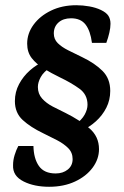

<svg xmlns="http://www.w3.org/2000/svg" viewBox="-20 -604 473 735"><path d="M168 111Q140 111 115.5 106Q91 101 71 91Q49 80 39 64.5Q29 49 30 28Q30 9 36 -10.5Q42 -30 50 -45H108Q109 3 129 31.5Q149 60 193 60Q221 60 239.5 45Q258 30 258 5Q258 -20 241 -37Q224 -54 198 -67.5Q172 -81 145 -94Q97 -117 67 -144.5Q37 -172 37 -217Q37 -252 53 -282Q69 -312 94.5 -334.5Q120 -357 147 -368L174 -347Q147 -329 136 -309Q125 -289 125 -271Q125 -245 141 -227Q157 -209 182 -196Q207 -183 232 -171Q284 -145 321.5 -113.5Q359 -82 359 -33Q359 5 334.5 38Q310 71 267 91Q224 111 168 111ZM294 -105 267 -126Q293 -145 304 -165Q315 -185 315 -203Q315 -242 284 -264.5Q253 -287 209 -308Q176 -324 147.5 -341.5Q119 -359 101.5 -381.5Q84 -404 84 -437Q84 -476 108.5 -509.5Q133 -543 175.5 -563.5Q218 -584 272 -584Q297 -584 322 -579.5Q347 -575 366 -566Q387 -556 395 -543.5Q403 -531 403 -513Q403 -498 398.5 -478.5Q394 -459 387 -440H332Q326 -486 307.5 -510Q289 -534 252 -534Q222 -534 204 -518Q186 -502 186 -476Q186 -454 201 -439Q216 -424 241 -411.5Q266 -399 295 -385Q343 -362 372.5 -332.5Q402 -303 402 -256Q402 -221 387 -191.5Q372 -162 347 -139.5Q322 -117 294 -105Z"/></svg>

Font: Rasa SemiBold
Style: Italic
Weight: 600
Italic angle: -7.10001°
Designer: Anna Giedrys (Yrsa+Rasa design), David Brezina (Yrsa art-direction, Rasa art-direction, design)
Foundry: Rosetta Type Foundry
Version: Version 2.004